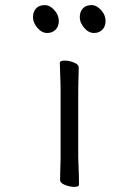

<svg xmlns="http://www.w3.org/2000/svg" viewBox="-20 -721 540 751"><path d="M348 -592Q326 -592 309 -612.5Q292 -633 292 -653Q292 -675 304 -688Q316 -701 338 -701Q358 -701 375.5 -681.5Q393 -662 393 -639Q393 -618 380.5 -605Q368 -592 348 -592ZM165 -592Q143 -592 126 -612.5Q109 -633 109 -653Q109 -675 121 -688Q133 -701 155 -701Q175 -701 192.5 -681.5Q210 -662 210 -639Q210 -618 197.5 -605Q185 -592 165 -592ZM217 -368Q217 -378 216.5 -399Q216 -420 215 -442Q214 -464 214 -475Q214 -484 233 -484Q250 -484 269 -476.5Q288 -469 288 -457Q288 -449 287.5 -432.5Q287 -416 286.5 -398Q286 -380 286 -368V-105Q286 -99 287 -78Q288 -57 288.5 -34Q289 -11 289 1Q289 10 270 10Q254 10 234.5 2.5Q215 -5 215 -17Q215 -25 215.5 -43.5Q216 -62 216.5 -80Q217 -98 217 -105Z"/></svg>

Font: Moon Stars Kai HW
Style: Regular
Weight: 400
Designer: GuiWonder
Version: Version 1.101